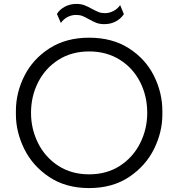

<svg xmlns="http://www.w3.org/2000/svg" viewBox="-20 -941 907 978"><path d="M61 -358V-376Q61 -469 104.5 -555Q148 -641 232.5 -695Q317 -749 434 -749Q552 -749 636.5 -695Q721 -641 764 -555Q807 -469 807 -376V-357Q807 -268 764.5 -182Q722 -96 637.5 -39.5Q553 17 434 17Q315 17 230.5 -39.5Q146 -96 103.5 -182.5Q61 -269 61 -358ZM730 -366Q730 -451 694 -522.5Q658 -594 590.5 -636.5Q523 -679 434 -679Q345 -679 278 -636.5Q211 -594 174.5 -522.5Q138 -451 138 -366Q138 -284 174 -212Q210 -140 277 -96.5Q344 -53 434 -53Q524 -53 591 -96.5Q658 -140 694 -212Q730 -284 730 -366ZM433 -843Q414 -854 400 -859.5Q386 -865 368 -865Q344 -865 323.5 -854Q303 -843 290 -824L270 -870Q284 -893 310.5 -907Q337 -921 369 -921Q392 -921 409.5 -914.5Q427 -908 448 -896Q469 -885 482.5 -879.5Q496 -874 514 -874Q537 -874 558 -885Q579 -896 592 -915L611 -869Q596 -846 570 -832Q544 -818 512 -818Q489 -818 472.5 -824Q456 -830 433 -843Z"/></svg>

Font: Sora-SIA Light
Style: Regular
Weight: 300
Designer: Jonathan Barnbrook, Julián Moncada
Foundry: Barnbrook Fonts
Version: Version 2.000